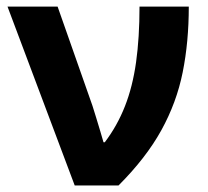

<svg xmlns="http://www.w3.org/2000/svg" viewBox="-20 -566 635 586"><path d="M2.9 -545.9H155.8L262.2 -243.2Q267.1 -228 273.4 -207.3Q279.8 -186.5 285.9 -166Q292 -145.5 295.9 -131.8H299.8Q337.9 -182.1 361.3 -241.7Q384.8 -301.3 395.3 -376.2Q405.8 -451.2 405.8 -545.9H556.2Q556.2 -438 537.6 -345.5Q519 -252.9 472.4 -168.5Q425.8 -84 341.8 0H208Z"/></svg>

Font: Wonky
Style: Regular
Weight: 400
Designer: Monotype Design Team
Foundry: Monotype Imaging Inc.
Version: Version 3.000